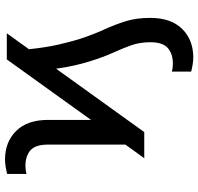

<svg xmlns="http://www.w3.org/2000/svg" viewBox="-32 -560 787 762"><g transform="rotate(-90 361.0 -179.5)"><path d="M217.3 0H113.6L167.6 -74.9V-382.1Q167.6 -432.2 144.7 -451.9Q121.8 -471.6 82.4 -471.6Q76 -471.6 67.3 -470.5Q58.6 -469.5 51.1 -467.3V-544Q62.9 -547.2 79 -549.9Q95.2 -552.6 108 -552.6Q178.3 -552.6 221.9 -508.3Q265.6 -464.1 265.6 -382.1V-211.3L505.7 -545.5H609.4L546.2 -457.7Q553.3 -389.2 564.6 -340.2Q576 -291.2 586.6 -257.1Q605.1 -201 624.5 -158.7Q643.8 -116.5 657.1 -74.2Q670.5 -32 670.5 24.1Q670.5 106.2 626.8 150.4Q583.1 194.6 512.8 194.6Q501.1 194.6 484.6 191.9Q468 189.3 457.4 186.1V109.4Q463.8 111.5 473 112.6Q482.2 113.6 488.6 113.6Q527 113.6 550.4 93.9Q573.9 74.2 573.9 24.1Q573.9 -17 562.1 -50.6Q550.4 -84.2 532.7 -123Q514.9 -161.9 497.2 -218.8Q489.3 -244.3 482.1 -275.9Q474.8 -307.5 468.8 -349.8Z"/></g></svg>

Font: Inter Zeller
Style: Regular
Weight: 400
Designer: Rasmus Andersson; Joe Bland
Foundry: zeller
Version: Version 3.015;git-dec3a8cb1